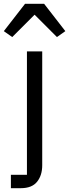

<svg xmlns="http://www.w3.org/2000/svg" viewBox="-56 -785 362 1005"><path d="M1 200V130H85V-516H165V80Q165 133 138 166.5Q111 200 53 200ZM75 -765H175L286 -622L242 -591L125 -708L8 -591L-36 -622Z"/></svg>

Font: IBM Plex Sans
Style: Regular
Weight: 400
Designer: Mike Abbink, Paul van der Laan, Pieter van Rosmalen
Foundry: Bold Monday
Version: Version 3.201